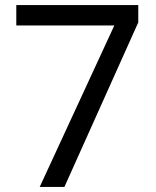

<svg xmlns="http://www.w3.org/2000/svg" viewBox="-20 -734 612 754"><path d="M136 0 429 -634H44V-714H523V-646L233 0Z"/></svg>

Font: Noto Sans Sharada
Style: Regular
Weight: 400
Designer: Monotype Design Team
Foundry: Monotype Imaging Inc.
Version: Version 2.006; ttfautohint (v1.8.4.7-5d5b)